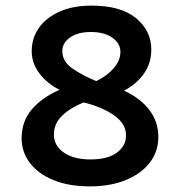

<svg xmlns="http://www.w3.org/2000/svg" viewBox="-20 -653 640 684"><path d="M300 11Q226 11 171.5 -11Q117 -33 87 -72Q57 -111 57 -160Q57 -221 93.5 -263.5Q130 -306 192 -333Q147 -356 120 -392Q93 -428 93 -471Q93 -517 118.5 -553.5Q144 -590 192 -611.5Q240 -633 306 -633Q411 -633 465 -588Q519 -543 519 -477Q519 -428 493 -391Q467 -354 422 -330Q479 -304 511.5 -262Q544 -220 544 -165Q544 -113 513.5 -73.5Q483 -34 428 -11.5Q373 11 300 11ZM323 -364Q362 -383 385.5 -410.5Q409 -438 409 -468Q409 -498 380.5 -518.5Q352 -539 304 -539Q257 -539 229.5 -519.5Q202 -500 202 -471Q202 -434 238 -409Q274 -384 323 -364ZM302 -85Q363 -85 396 -109Q429 -133 429 -171Q429 -212 386.5 -242Q344 -272 278 -288Q232 -270 202 -241.5Q172 -213 172 -174Q172 -134 207.5 -109.5Q243 -85 302 -85Z"/></svg>

Font: Inconsolata Expanded Bold
Style: Regular
Weight: 700
Width: 7
Monospace: yes
Designer: Raph Levien, Cyreal, Brenton Simpson
Foundry: Raph Levien, Cyreal, Google
Version: Version 3.001; ttfautohint (v1.8.2.53-6de2)